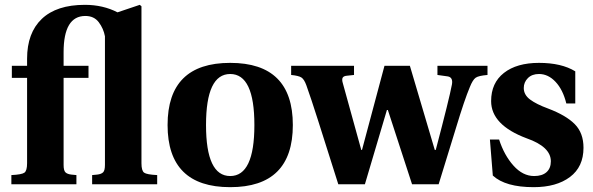

<svg xmlns="http://www.w3.org/2000/svg" viewBox="-20 -762 2454 794"><path d="M27 0V-38Q70 -40 81 -48Q92 -56 92 -87V-440H29V-490H92V-519Q92 -626 153 -684Q214 -742 331 -742Q406 -742 466 -711L558 -742L565 -736V-87Q565 -56 576 -48Q587 -40 630 -38V0H361V-38L382 -40Q399 -42 406.5 -49.5Q414 -57 414 -80V-612Q408 -644 388.5 -670Q369 -696 333 -696Q243 -696 243 -546V-490H346V-440H243V-80Q243 -57 250.5 -49.5Q258 -42 275 -40L296 -38V0Z M932 12Q673 12 673 -245Q673 -502 932 -502Q1191 -502 1191 -245Q1191 12 932 12ZM932 -456Q832 -456 832 -245Q832 -34 932 -34Q1032 -34 1032 -245Q1032 -456 932 -456Z M1184 -452V-490H1444V-452L1416 -449Q1401 -448 1397 -440.5Q1393 -433 1398 -417L1474 -142H1477L1570 -490H1675L1778 -142H1782Q1838 -354 1849 -413Q1854 -442 1832 -446L1789 -452V-490H1996V-452Q1959 -449 1947 -440.5Q1935 -432 1923 -402Q1901 -350 1866 -234L1794 0H1684L1584 -307H1580L1489 0H1379L1295 -265Q1266 -356 1247 -409Q1238 -434 1226.5 -441.5Q1215 -449 1184 -452Z M2006 -185H2044Q2065 -120 2103.5 -77Q2142 -34 2189 -34Q2222 -34 2240 -50Q2258 -66 2258 -95Q2258 -155 2158 -190Q2011 -245 2011 -344Q2011 -419 2064 -460.5Q2117 -502 2209 -502Q2302 -502 2359 -467V-334H2322Q2308 -391 2277.5 -423.5Q2247 -456 2209 -456Q2180 -456 2163 -439Q2146 -422 2146 -398Q2146 -370 2172 -350.5Q2198 -331 2247 -313Q2321 -285 2357 -248.5Q2393 -212 2393 -151Q2393 -72 2337 -30Q2281 12 2187 12Q2070 12 2018 -36Z"/></svg>

Font: Heuristica
Style: Bold
Weight: 700
Version: Version 1.0.2